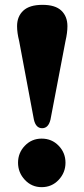

<svg xmlns="http://www.w3.org/2000/svg" viewBox="-20 -761 349 793"><path d="M155.5 -741Q208.5 -741 233.5 -717Q258.5 -693 258.5 -653Q258.5 -626 250.5 -591.5L188.5 -267Q180 -231.5 154 -231.5Q128 -231.5 120 -267L59 -592Q50.5 -625.5 50.5 -653Q50.5 -693 76.2 -717Q102 -741 155.5 -741ZM152 12Q111 12 82.8 -18Q54.5 -48 54.5 -89Q54.5 -130 82.8 -159.2Q111 -188.5 152 -188.5Q194 -188.5 222.2 -159.2Q250.5 -130 250.5 -89Q250.5 -48 222.2 -18Q194 12 152 12Z"/></svg>

Font: Fraunces 72pt Soft
Style: Bold
Weight: 700
Version: Version 1.000;[b76b70a41]